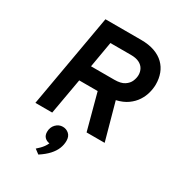

<svg xmlns="http://www.w3.org/2000/svg" viewBox="-226 -835 1145 1251"><g transform="rotate(30 346.0 -209.0)"><path d="M72.4 0 195.4 -700H463.2Q522.1 -700 565 -684.7Q608 -669.4 636.4 -641.7Q664.7 -614 678.5 -576.8Q692.2 -539.6 692.2 -496.3Q692.2 -466.3 683.5 -433Q674.9 -399.6 654.8 -368.5Q634.7 -337.3 601 -313.1Q567.4 -288.9 517.2 -277.2L593.6 0H457.6L385.4 -269.6H246.6L199 0ZM267.2 -387.6H443Q491.5 -387.6 517.6 -404.9Q543.8 -422.1 553.9 -446.6Q564 -471 564 -493Q564 -517.5 552.8 -537.6Q541.6 -557.8 517.7 -569.9Q493.8 -582 455.3 -582H300.8ZM257.4 282.2 223.4 256.8Q234.6 247.1 245.9 235.9Q257.1 224.8 266.8 211.6Q276.5 198.3 283.4 182.8Q261.3 180 246.9 165.5Q232.6 151 232.6 125.2Q232.6 90.6 254.4 67.9Q276.3 45.2 306 45.2Q332.4 45.2 352.1 62.6Q371.8 80 371.8 113.6Q371.8 142.7 360.5 171.1Q349.2 199.6 324.1 227.4Q298.9 255.2 257.4 282.2Z"/></g></svg>

Font: Overpass
Style: Italic
Weight: 400
Italic angle: -10°
Designer: Delve Withrington, Dave Bailey, Thomas Jockin
Foundry: Delve Fonts LLC
Version: Version 4.000